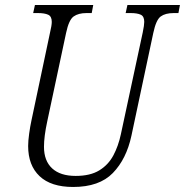

<svg xmlns="http://www.w3.org/2000/svg" viewBox="-20 -734 736 764"><path d="M271 10Q183 10 137.5 -33Q92 -76 92 -153Q92 -173 96 -202Q100 -231 105 -254L179 -604Q186 -633 186 -647Q186 -669 171.5 -675.5Q157 -682 131 -682H112L119 -714H351L345 -682H324Q292 -682 273 -668.5Q254 -655 243 -603L168 -251Q155 -191 155 -150Q155 -94 187.5 -64Q220 -34 281 -34Q339 -34 375 -56Q411 -78 431 -115.5Q451 -153 461 -200L548 -605Q554 -634 554 -647Q554 -669 540 -675.5Q526 -682 500 -682H480L487 -714H696L690 -682H671Q638 -682 619.5 -668.5Q601 -655 590 -603L503 -194Q483 -101 429 -45.5Q375 10 271 10Z"/></svg>

Font: Noto Serif Condensed Light
Style: Italic
Weight: 300
Width: 3
Italic angle: -12°
Designer: Monotype Design Team
Foundry: Monotype Imaging Inc.
Version: Version 2.014; ttfautohint (v1.8.4.7-5d5b)